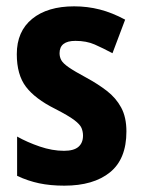

<svg xmlns="http://www.w3.org/2000/svg" viewBox="-20 -576 447 606"><path d="M379 -161Q379 -74 327 -32Q275 10 183 10Q139 10 103.5 2.5Q68 -5 34 -21V-145Q66 -127 105.5 -113.5Q145 -100 182 -100Q213 -100 227.5 -112.5Q242 -125 242 -148Q242 -160 237.5 -171.5Q233 -183 214.5 -197Q196 -211 153 -233Q91 -264 62 -302Q33 -340 33 -405Q33 -477 81.5 -516.5Q130 -556 214 -556Q256 -556 295 -546Q334 -536 375 -514L335 -408Q305 -424 279 -435.5Q253 -447 218 -447Q168 -447 168 -408Q168 -396 173.5 -386Q179 -376 197 -363.5Q215 -351 254 -330Q289 -311 317.5 -289Q346 -267 362.5 -236.5Q379 -206 379 -161Z"/></svg>

Font: Noto Sans Tamil Condensed
Style: Bold
Weight: 700
Width: 3
Designer: Jelle Bosma - Monotype Design Team
Foundry: Monotype Imaging Inc.
Version: Version 2.004; ttfautohint (v1.8.4.7-5d5b)